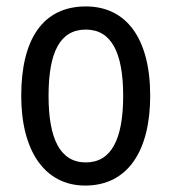

<svg xmlns="http://www.w3.org/2000/svg" viewBox="-20 -567 533 597"><path d="M447 -269C447 -450 371 -547 247 -547C114 -547 46 -446 46 -269C46 -98 119 10 245 10C378 10 447 -99 447 -269ZM131 -269C131 -404 166 -475 247 -475C326 -475 363 -404 363 -269C363 -134 326 -62 247 -62C167 -62 131 -135 131 -269Z"/></svg>

Font: Noto Sans Lao UI Cond
Style: Regular
Weight: 400
Width: 3
Designer: Monotype Design Team
Foundry: Monotype Imaging Inc.
Version: Version 2.000